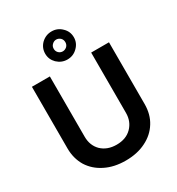

<svg xmlns="http://www.w3.org/2000/svg" viewBox="-228 -1130 1190 1288"><g transform="rotate(-30 367.0 -486.0)"><path d="M665 -252Q665 -172 628 -113Q591 -53 524 -20Q457 14 367 14Q277 14 210 -20Q143 -53 105 -113Q68 -175 68 -252V-730H207V-263Q207 -195 250 -152Q295 -109 367 -109Q440 -109 483 -152Q527 -196 527 -263V-730H665ZM288 -801Q256 -833 256 -877Q256 -922 288 -954Q322 -986 367 -986Q413 -986 445 -954Q478 -923 478 -877Q478 -833 445 -801Q413 -769 367 -769Q322 -769 288 -801ZM399 -845Q412 -858 412 -877Q412 -897 399 -910Q384 -923 367 -923Q349 -923 335 -909Q322 -897 322 -877Q322 -858 335 -845Q348 -832 367 -832Q384 -832 399 -845Z"/></g></svg>

Font: Sinter Bold
Style: Regular
Weight: 700
Foundry: Adobe & rsms
Version: Version 1.000